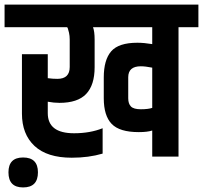

<svg xmlns="http://www.w3.org/2000/svg" viewBox="-55 -685 888 840"><path d="M46 4Q111 4 111 69Q111 135 46 135Q-18 135 -18 69Q-18 4 46 4ZM611 -213V-389Q581 -395 561 -395Q506 -395 506 -347V-255Q506 -231 518 -219Q530 -207 561 -207Q593 -207 611 -213ZM813 -665V-566H726V0H611V-114Q590 -107 552 -107Q468 -107 433.5 -143Q399 -179 399 -255V-346Q399 -423 431.5 -460.5Q464 -498 546 -498Q575 -498 611 -492V-566H352Q359 -547 359 -512V-391Q359 -313 322 -274Q285 -235 205 -235Q181 -235 154 -240V-190Q154 -102 269 -102Q339 -102 394 -124V-13Q333 5 259 5Q151 5 96 -46.5Q41 -98 41 -188V-448H154V-343Q175 -340 196 -340Q250 -340 250 -392V-512Q250 -528 247 -541.5Q244 -555 242 -560L239 -566H-35V-665Z"/></svg>

Font: Khand ExtraBold
Style: Regular
Weight: 800
Designer: Sanchit Sawaria and Jyotish Sonowal (Devanagari), Satya Rajpurohit (Latin)
Foundry: Indian Type Foundry
Version: Version 2.000;PS 1.0;hotconv 1.0.79;makeotf.lib2.5.61930